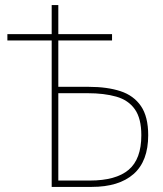

<svg xmlns="http://www.w3.org/2000/svg" viewBox="-20 -734 640 754"><path d="M183 0V-575H9V-600H183V-714H209V-600H420V-575H209V-393H329Q401 -393 453 -376Q505 -359 533.5 -317.5Q562 -276 562 -203Q562 -101 504.5 -50.5Q447 0 340 0ZM333 -25Q435 -25 485 -67Q535 -109 535 -203Q535 -269 509.5 -305Q484 -341 436.5 -354.5Q389 -368 324 -368H209V-25Z"/></svg>

Font: Noto Sans Mono Thin
Style: Regular
Weight: 100
Designer: Monotype Design Team
Foundry: Monotype Imaging Inc.
Version: Version 2.014